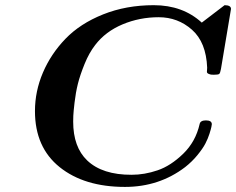

<svg xmlns="http://www.w3.org/2000/svg" viewBox="-20 -717 920 748"><path d="M116.2 -284.2Q116.2 -361.3 147.2 -434.1Q178.2 -506.8 235.1 -565.9Q292 -625 381.6 -660.9Q471.2 -696.8 579.1 -696.8Q691.9 -696.8 766.1 -628.9L855 -696.8Q879.9 -696.8 879.9 -682.1Q879.9 -680.2 877.9 -669.9L840.8 -448.2Q837.9 -432.1 834 -429Q830.1 -425.8 813 -425.8Q806.2 -425.8 802.5 -426.3Q798.8 -426.8 792.5 -429.4Q786.1 -432.1 786.1 -437.5Q786.1 -442.9 787.1 -453.1Q783.2 -552.2 728 -601.1Q672.9 -649.9 598.1 -649.9Q523.9 -649.9 457.5 -622.1Q391.1 -594.2 351.1 -542Q327.1 -511.2 309.6 -468Q292 -424.8 283.4 -390.4Q274.9 -356 270.5 -317.9Q266.1 -279.8 265.6 -265.9Q265.1 -252 265.1 -243.2Q265.1 -144 319.8 -91.8Q378.9 -35.6 493.2 -36.1Q543 -36.1 594 -53.5Q645 -70.8 693.6 -117.9Q742.2 -165 757.8 -233.9Q760.7 -248 782.2 -248Q805.2 -248 805.2 -232.9Q805.2 -231 803.5 -222.4Q801.8 -213.9 795.9 -195.3Q790 -176.8 780 -157.5Q770 -138.2 749 -112.5Q728 -86.9 701.2 -65.9Q600.1 11.2 466.8 11.2Q308.6 11.2 212.4 -65.9Q116.2 -143.1 116.2 -284.2Z"/></svg>

Font: CMU Serif Extra
Style: BoldSlanted
Weight: 700
Italic angle: -9.46001°
Version: Version 0.7.0